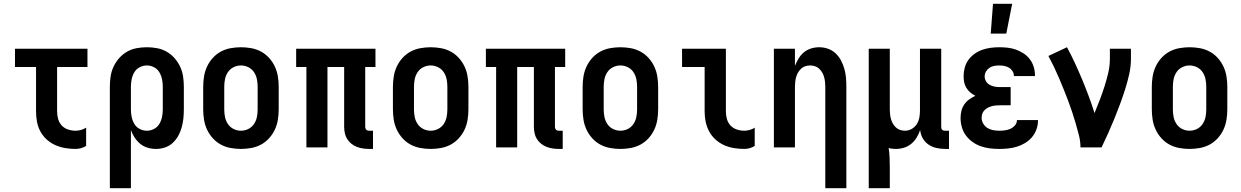

<svg xmlns="http://www.w3.org/2000/svg" viewBox="-20 -777 6540 1012"><path d="M378 8Q351 8 324 3.5Q297 -1 272 -12Q247 -23 226.5 -41.5Q206 -60 193 -84Q180 -108 175 -135Q170 -162 170 -189V-424H59V-520H441V-424H281V-189Q281 -169 286.5 -149.5Q292 -130 305.5 -115.5Q319 -101 338.5 -94.5Q358 -88 378 -88Q393 -88 407 -92Q421 -96 434 -104V-8Q421 0 407 4Q393 8 378 8Z M559 215V-320Q559 -347 563 -374Q567 -401 578.5 -425.5Q590 -450 608 -470.5Q626 -491 649.5 -504.5Q673 -518 700 -523Q727 -528 754 -528Q781 -528 808 -523Q835 -518 858.5 -504.5Q882 -491 900 -470.5Q918 -450 929.5 -425.5Q941 -401 945 -374Q949 -347 949 -320V-200Q949 -176 946.5 -152Q944 -128 937.5 -105Q931 -82 919.5 -61Q908 -40 890 -23.5Q872 -7 849 0.5Q826 8 802 8Q780 8 758 1.5Q736 -5 719 -19Q702 -33 690 -51.5Q678 -70 670 -91V215ZM754 -88Q774 -88 792 -97.5Q810 -107 820 -124Q830 -141 834 -160.5Q838 -180 838 -200V-320Q838 -340 834 -359.5Q830 -379 820 -396Q810 -413 792 -422.5Q774 -432 754 -432Q734 -432 716 -422.5Q698 -413 688 -396Q678 -379 674 -359.5Q670 -340 670 -320V-200Q670 -180 674 -160.5Q678 -141 688 -124Q698 -107 716 -97.5Q734 -88 754 -88Z M1250 8Q1223 8 1195.5 3Q1168 -2 1144 -15Q1120 -28 1101.5 -48.5Q1083 -69 1071.5 -93.5Q1060 -118 1055.5 -145.5Q1051 -173 1051 -200V-320Q1051 -347 1055.5 -374.5Q1060 -402 1071.5 -426.5Q1083 -451 1101.5 -471.5Q1120 -492 1144 -505Q1168 -518 1195.5 -523Q1223 -528 1250 -528Q1277 -528 1304.5 -523Q1332 -518 1356 -505Q1380 -492 1398.5 -471.5Q1417 -451 1428.5 -426.5Q1440 -402 1444.5 -374.5Q1449 -347 1449 -320V-200Q1449 -173 1444.5 -145.5Q1440 -118 1428.5 -93.5Q1417 -69 1398.5 -48.5Q1380 -28 1356 -15Q1332 -2 1304.5 3Q1277 8 1250 8ZM1250 -88Q1270 -88 1288.5 -97Q1307 -106 1318.5 -123Q1330 -140 1334 -160Q1338 -180 1338 -200V-320Q1338 -340 1334 -360Q1330 -380 1318.5 -397Q1307 -414 1288.5 -423Q1270 -432 1250 -432Q1230 -432 1211.5 -423Q1193 -414 1181.5 -397Q1170 -380 1166 -360Q1162 -340 1162 -320V-200Q1162 -180 1166 -160Q1170 -140 1181.5 -123Q1193 -106 1211.5 -97Q1230 -88 1250 -88Z M1946 8H1926Q1909 8 1892.5 5.5Q1876 3 1860.5 -3Q1845 -9 1831.5 -20Q1818 -31 1809.5 -45Q1801 -59 1797.5 -75.5Q1794 -92 1794 -109V-424H1706V0H1595V-424H1541V-520H1959V-424H1905V-109Q1905 -104 1906.5 -100Q1908 -96 1911 -93Q1914 -90 1918 -89Q1922 -88 1926 -88H1946Z M2250 8Q2223 8 2195.5 3Q2168 -2 2144 -15Q2120 -28 2101.5 -48.5Q2083 -69 2071.5 -93.5Q2060 -118 2055.5 -145.5Q2051 -173 2051 -200V-320Q2051 -347 2055.5 -374.5Q2060 -402 2071.5 -426.5Q2083 -451 2101.5 -471.5Q2120 -492 2144 -505Q2168 -518 2195.5 -523Q2223 -528 2250 -528Q2277 -528 2304.5 -523Q2332 -518 2356 -505Q2380 -492 2398.5 -471.5Q2417 -451 2428.5 -426.5Q2440 -402 2444.5 -374.5Q2449 -347 2449 -320V-200Q2449 -173 2444.5 -145.5Q2440 -118 2428.5 -93.5Q2417 -69 2398.5 -48.5Q2380 -28 2356 -15Q2332 -2 2304.5 3Q2277 8 2250 8ZM2250 -88Q2270 -88 2288.5 -97Q2307 -106 2318.5 -123Q2330 -140 2334 -160Q2338 -180 2338 -200V-320Q2338 -340 2334 -360Q2330 -380 2318.5 -397Q2307 -414 2288.5 -423Q2270 -432 2250 -432Q2230 -432 2211.5 -423Q2193 -414 2181.5 -397Q2170 -380 2166 -360Q2162 -340 2162 -320V-200Q2162 -180 2166 -160Q2170 -140 2181.5 -123Q2193 -106 2211.5 -97Q2230 -88 2250 -88Z M2946 8H2926Q2909 8 2892.5 5.5Q2876 3 2860.5 -3Q2845 -9 2831.5 -20Q2818 -31 2809.5 -45Q2801 -59 2797.5 -75.5Q2794 -92 2794 -109V-424H2706V0H2595V-424H2541V-520H2959V-424H2905V-109Q2905 -104 2906.5 -100Q2908 -96 2911 -93Q2914 -90 2918 -89Q2922 -88 2926 -88H2946Z M3250 8Q3223 8 3195.5 3Q3168 -2 3144 -15Q3120 -28 3101.5 -48.5Q3083 -69 3071.5 -93.5Q3060 -118 3055.5 -145.5Q3051 -173 3051 -200V-320Q3051 -347 3055.5 -374.5Q3060 -402 3071.5 -426.5Q3083 -451 3101.5 -471.5Q3120 -492 3144 -505Q3168 -518 3195.5 -523Q3223 -528 3250 -528Q3277 -528 3304.5 -523Q3332 -518 3356 -505Q3380 -492 3398.5 -471.5Q3417 -451 3428.5 -426.5Q3440 -402 3444.5 -374.5Q3449 -347 3449 -320V-200Q3449 -173 3444.5 -145.5Q3440 -118 3428.5 -93.5Q3417 -69 3398.5 -48.5Q3380 -28 3356 -15Q3332 -2 3304.5 3Q3277 8 3250 8ZM3250 -88Q3270 -88 3288.5 -97Q3307 -106 3318.5 -123Q3330 -140 3334 -160Q3338 -180 3338 -200V-320Q3338 -340 3334 -360Q3330 -380 3318.5 -397Q3307 -414 3288.5 -423Q3270 -432 3250 -432Q3230 -432 3211.5 -423Q3193 -414 3181.5 -397Q3170 -380 3166 -360Q3162 -340 3162 -320V-200Q3162 -180 3166 -160Q3170 -140 3181.5 -123Q3193 -106 3211.5 -97Q3230 -88 3250 -88Z M3903 8Q3876 8 3848.5 3.5Q3821 -1 3796.5 -12Q3772 -23 3751.5 -41.5Q3731 -60 3718 -84Q3705 -108 3699.5 -135Q3694 -162 3694 -189V-424H3575V-520H3806V-189Q3806 -169 3811.5 -149.5Q3817 -130 3830.5 -115.5Q3844 -101 3863.5 -94.5Q3883 -88 3903 -88Q3917 -88 3931.5 -92Q3946 -96 3958 -104V-8Q3946 0 3931.5 4Q3917 8 3903 8Z M4330 215V-320Q4330 -333 4328.5 -346Q4327 -359 4323.5 -371.5Q4320 -384 4313.5 -395Q4307 -406 4297.5 -415Q4288 -424 4275.5 -428Q4263 -432 4250 -432Q4237 -432 4224.5 -428Q4212 -424 4202.5 -415Q4193 -406 4186.5 -395Q4180 -384 4176.5 -371.5Q4173 -359 4171.5 -346Q4170 -333 4170 -320V0H4059V-520H4170V-430Q4178 -450 4189.5 -469Q4201 -488 4217.5 -501.5Q4234 -515 4255 -521.5Q4276 -528 4298 -528Q4322 -528 4344.5 -520Q4367 -512 4384.5 -495.5Q4402 -479 4413 -458Q4424 -437 4430.5 -414Q4437 -391 4439 -367.5Q4441 -344 4441 -320V215Z M4559 215V-520H4670V-200Q4670 -187 4671.5 -174Q4673 -161 4676.5 -148.5Q4680 -136 4686.5 -125Q4693 -114 4702.5 -105Q4712 -96 4724.5 -92Q4737 -88 4750 -88Q4769 -88 4785.5 -97.5Q4802 -107 4812 -122.5Q4822 -138 4825.5 -156.5Q4829 -175 4829 -194V-520H4941V-109Q4941 -104 4942 -100Q4943 -96 4946 -93Q4949 -90 4953 -89Q4957 -88 4962 -88H4982V8H4962Q4939 8 4916 3Q4893 -2 4874 -15Q4855 -28 4843.5 -48.5Q4832 -69 4830 -92Q4823 -71 4811.5 -52Q4800 -33 4783 -19Q4766 -5 4745 1.5Q4724 8 4702 8Q4693 8 4683.5 7Q4674 6 4664 3Q4668 29 4669 55Q4670 81 4670 107V215Z M5247 8Q5222 8 5197.5 5Q5173 2 5150 -6Q5127 -14 5106.5 -28.5Q5086 -43 5071.5 -62.5Q5057 -82 5050 -106Q5043 -130 5043 -155Q5043 -174 5047.5 -192.5Q5052 -211 5062.5 -226.5Q5073 -242 5088.5 -253Q5104 -264 5121 -272Q5107 -279 5094.5 -289.5Q5082 -300 5073.5 -314Q5065 -328 5062 -343.5Q5059 -359 5059 -376Q5059 -398 5065 -420.5Q5071 -443 5084.5 -461.5Q5098 -480 5117 -493.5Q5136 -507 5157.5 -514.5Q5179 -522 5201.5 -525Q5224 -528 5247 -528Q5269 -528 5291.5 -525.5Q5314 -523 5335 -515.5Q5356 -508 5375 -495.5Q5394 -483 5407.5 -465.5Q5421 -448 5428 -426Q5435 -404 5435 -382V-376H5324V-378Q5324 -391 5316.5 -402.5Q5309 -414 5297.5 -420.5Q5286 -427 5273 -429.5Q5260 -432 5247 -432Q5233 -432 5219.5 -429.5Q5206 -427 5195 -419.5Q5184 -412 5177 -400Q5170 -388 5170 -374Q5170 -360 5177.5 -348Q5185 -336 5197 -329.5Q5209 -323 5222.5 -320.5Q5236 -318 5250 -318H5307V-222H5250Q5239 -222 5228 -221Q5217 -220 5206.5 -217Q5196 -214 5186.5 -209Q5177 -204 5169 -196Q5161 -188 5157.5 -177.5Q5154 -167 5154 -156Q5154 -140 5162.5 -125.5Q5171 -111 5184.5 -102.5Q5198 -94 5214.5 -91Q5231 -88 5247 -88Q5262 -88 5277 -90Q5292 -92 5305.5 -98Q5319 -104 5329.5 -116Q5340 -128 5340 -143V-144H5451V-140Q5451 -117 5442.5 -94Q5434 -71 5419 -53.5Q5404 -36 5383.5 -23.5Q5363 -11 5340.5 -4Q5318 3 5294.5 5.5Q5271 8 5247 8ZM5202 -600 5214 -757H5315L5284 -600Z M5675 0Q5675 -32 5667 -63.5Q5659 -95 5650 -126Q5641 -157 5631 -187Q5621 -217 5609.5 -247.5Q5598 -278 5586 -307.5Q5574 -337 5561.5 -366.5Q5549 -396 5535 -425Q5521 -454 5506 -482L5604 -528Q5626 -487 5646 -444Q5666 -401 5684 -357.5Q5702 -314 5718.5 -270Q5735 -226 5749 -181Q5763 -215 5776.5 -250Q5790 -285 5801.5 -321Q5813 -357 5821.5 -393.5Q5830 -430 5830 -468V-520H5941V-468Q5941 -427 5932 -386.5Q5923 -346 5910.5 -306.5Q5898 -267 5883.5 -228Q5869 -189 5853.5 -151Q5838 -113 5821 -75Q5804 -37 5786 0Z M6250 8Q6223 8 6195.5 3Q6168 -2 6144 -15Q6120 -28 6101.5 -48.5Q6083 -69 6071.5 -93.5Q6060 -118 6055.5 -145.5Q6051 -173 6051 -200V-320Q6051 -347 6055.5 -374.5Q6060 -402 6071.5 -426.5Q6083 -451 6101.5 -471.5Q6120 -492 6144 -505Q6168 -518 6195.5 -523Q6223 -528 6250 -528Q6277 -528 6304.5 -523Q6332 -518 6356 -505Q6380 -492 6398.5 -471.5Q6417 -451 6428.5 -426.5Q6440 -402 6444.5 -374.5Q6449 -347 6449 -320V-200Q6449 -173 6444.5 -145.5Q6440 -118 6428.5 -93.5Q6417 -69 6398.5 -48.5Q6380 -28 6356 -15Q6332 -2 6304.5 3Q6277 8 6250 8ZM6250 -88Q6270 -88 6288.5 -97Q6307 -106 6318.5 -123Q6330 -140 6334 -160Q6338 -180 6338 -200V-320Q6338 -340 6334 -360Q6330 -380 6318.5 -397Q6307 -414 6288.5 -423Q6270 -432 6250 -432Q6230 -432 6211.5 -423Q6193 -414 6181.5 -397Q6170 -380 6166 -360Q6162 -340 6162 -320V-200Q6162 -180 6166 -160Q6170 -140 6181.5 -123Q6193 -106 6211.5 -97Q6230 -88 6250 -88Z"/></svg>

Font: Iosevka Fixed
Style: Bold
Weight: 700
Monospace: yes
Designer: Belleve Invis
Foundry: Belleve Invis
Version: Version 32.3.0